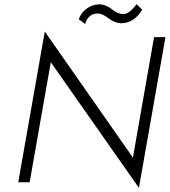

<svg xmlns="http://www.w3.org/2000/svg" viewBox="-20 -879 818 926"><path d="M723 -700H778L650 27L225 -579L123 0H68L196 -727L621 -119ZM360 -786Q370 -817 398 -837.5Q426 -858 459 -858Q490 -858 519.5 -834.5Q549 -811 575 -811Q603 -811 639 -859L666 -832Q626 -767 564 -767Q535 -767 504 -790.5Q473 -814 452 -814Q425 -814 409.5 -797.5Q394 -781 391 -763Z"/></svg>

Font: Renner* Light
Style: Light Italic
Weight: 300
Italic angle: -10°
Version: Version 003.000 ; ttfautohint (v0.97) -l 8 -r 50 -G 200 -x 1